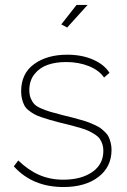

<svg xmlns="http://www.w3.org/2000/svg" viewBox="-20 -750 515 780"><path d="M252.9 -638.2 229 -650.9 291 -730H335.9ZM237.8 9.8Q112.3 9.8 36.1 -74.2L54.2 -98.1Q95.7 -58.1 139.9 -39.1Q184.1 -20 236.8 -20Q310.1 -20 355 -51.3Q399.9 -82.5 399.9 -137.2Q399.9 -152.3 395.8 -164.6Q391.6 -176.8 385.3 -186Q378.9 -195.3 366 -203.6Q353 -211.9 341.6 -217.5Q330.1 -223.1 309.1 -229.5Q288.1 -235.8 271.7 -240Q255.4 -244.1 227.1 -251Q200.7 -257.8 184.3 -262.5Q168 -267.1 148.7 -273.7Q129.4 -280.3 118.4 -286.6Q107.4 -293 95.9 -302Q84.5 -311 78.9 -322Q73.2 -333 69.6 -347.2Q65.9 -361.3 65.9 -378.9Q65.9 -451.7 118.7 -489.7Q171.4 -527.8 252.9 -527.8Q313 -527.8 358.6 -507.6Q404.3 -487.3 424.8 -454.1L402.8 -435.1Q382.3 -464.8 340.8 -481.4Q299.3 -498 249 -498Q207 -498 174.3 -486.8Q141.6 -475.6 120.4 -449.2Q99.1 -422.9 99.1 -383.8Q99.1 -364.3 105 -350.3Q110.8 -336.4 119.4 -327.1Q127.9 -317.9 147.7 -309.3Q167.5 -300.8 184.3 -295.9Q201.2 -291 234.9 -282.2Q259.8 -276.4 274.2 -272.5Q288.6 -268.6 308.8 -262.9Q329.1 -257.3 340.8 -252.7Q352.5 -248 367.4 -241.2Q382.3 -234.4 390.9 -227.5Q399.4 -220.7 408.7 -211.4Q418 -202.1 422.4 -191.9Q426.8 -181.6 429.9 -168.9Q433.1 -156.2 433.1 -141.1Q433.1 -71.8 379.6 -31Q326.2 9.8 237.8 9.8Z"/></svg>

Font: Rawline ExtraLight
Style: Regular
Weight: 275
Designer: Matt McInerney, Pablo Impallari, Rodrigo Fuenzalida
Foundry: Matt McInerney, Pablo Impallari, Rodrigo Fuenzalida
Version: Version 4.020;PS 004.020;hotconv 1.0.88;makeotf.lib2.5.64775